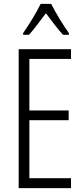

<svg xmlns="http://www.w3.org/2000/svg" viewBox="-20 -967 432 987"><path d="M243 -947H189C168 -903 127 -837 99 -797V-788H129C155 -816 188 -863 216 -899C245 -861 276 -818 304 -788H334V-797C311 -828 266 -901 243 -947ZM345 0V-51H131V-349H333V-399H131V-664H345V-714H76V0Z"/></svg>

Font: Noto Sans Thai Looped ExtraCondensed Light
Style: Regular
Weight: 300
Width: 2
Designer: Sasikarn Vongin, Ben Mitchell
Foundry: The Fontpad Ltd
Version: Version 1.001